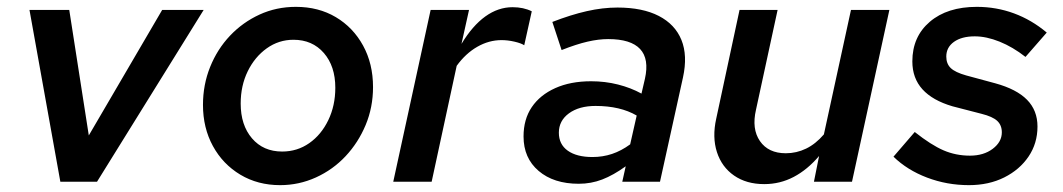

<svg xmlns="http://www.w3.org/2000/svg" viewBox="-20 -530 3099 560"><path d="M156 0 66 -501H182L239 -135L453 -501H574L263 0Z M797 10Q732 10 681 -20.5Q630 -51 601 -104Q572 -157 572 -224Q572 -283 593 -335Q614 -387 651 -426Q688 -465 737 -487.5Q786 -510 843 -510Q909 -510 959.5 -480Q1010 -450 1039 -397Q1068 -344 1068 -276Q1068 -217 1046.5 -165.5Q1025 -114 988 -74.5Q951 -35 901.5 -12.5Q852 10 797 10ZM803 -88Q847 -88 882 -112.5Q917 -137 937.5 -179.5Q958 -222 958 -274Q958 -337 924.5 -375.5Q891 -414 836 -414Q793 -414 758 -389Q723 -364 702.5 -322Q682 -280 682 -228Q682 -165 715 -126.5Q748 -88 803 -88Z M1127 0 1236 -501H1348L1326 -402Q1358 -455 1395.5 -482Q1433 -509 1475 -509Q1507 -509 1531 -497L1509 -398Q1500 -404 1480.5 -408.5Q1461 -413 1443 -413Q1406 -413 1372 -393.5Q1338 -374 1312 -338L1239 0Z M1668 6Q1595 6 1551 -31.5Q1507 -69 1507 -132Q1507 -182 1531 -217.5Q1555 -253 1599.5 -273Q1644 -293 1704 -293Q1745 -293 1782.5 -283.5Q1820 -274 1851 -257L1861 -300Q1874 -358 1847 -387Q1820 -416 1754 -416Q1726 -416 1693.5 -408.5Q1661 -401 1618 -384L1591 -466Q1645 -487 1691.5 -497.5Q1738 -508 1781 -508Q1854 -508 1901.5 -483.5Q1949 -459 1967.5 -413.5Q1986 -368 1972 -304L1905 0H1795L1805 -45Q1769 -19 1736.5 -6.5Q1704 6 1668 6ZM1708 -72Q1738 -72 1765 -81Q1792 -90 1818 -109L1837 -193Q1813 -207 1783 -214Q1753 -221 1717 -221Q1669 -221 1639.5 -199.5Q1610 -178 1610 -143Q1610 -109 1636 -90.5Q1662 -72 1708 -72Z M2209 7Q2157 7 2121 -18Q2085 -43 2071 -86.5Q2057 -130 2069 -184L2137 -501H2248L2185 -210Q2172 -154 2196.5 -118.5Q2221 -83 2272 -83Q2303 -83 2331 -96.5Q2359 -110 2383 -138L2462 -501H2574L2465 0H2354L2369 -75Q2335 -35 2295 -14Q2255 7 2209 7Z M2806 10Q2742 10 2684 -12Q2626 -34 2586 -73L2648 -145Q2696 -107 2732 -91.5Q2768 -76 2809 -76Q2849 -76 2875.5 -96Q2902 -116 2902 -144Q2902 -165 2888.5 -177.5Q2875 -190 2843 -198L2758 -220Q2700 -237 2670.5 -269.5Q2641 -302 2641 -351Q2641 -423 2692 -466.5Q2743 -510 2829 -510Q2886 -510 2937.5 -491Q2989 -472 3033 -435L2971 -364Q2934 -393 2895.5 -408.5Q2857 -424 2823 -424Q2785 -424 2762.5 -408Q2740 -392 2740 -365Q2740 -344 2753 -331.5Q2766 -319 2798 -310L2883 -287Q2945 -270 2975.5 -239Q3006 -208 3006 -161Q3006 -112 2980 -73.5Q2954 -35 2909 -12.5Q2864 10 2806 10Z"/></svg>

Font: Red Hat Text SemiBold
Style: Italic
Weight: 600
Italic angle: -12°
Designer: Pentagram, MCKL
Foundry: Pentagram, MCKL
Version: Version 1.023